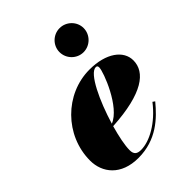

<svg xmlns="http://www.w3.org/2000/svg" viewBox="-208 -829 948 948"><g transform="rotate(-45 266.0 -354.5)"><path d="M292 -635.5C292 -589 330 -551 376 -551C422 -551 460.5 -589 460.5 -635.5C460.5 -681.5 422 -719 376 -719C330 -719 292 -681.5 292 -635.5ZM194.5 -48C194.5 -81.5 205 -133.5 221 -189.5C438.5 -202 521.5 -266.5 521.5 -349C521.5 -416.5 452.5 -470 335.5 -470C165 -470 20 -325 20 -150C20 -65 77.5 10 198.5 10C325 10 400.5 -64 454.5 -129.5L443 -137.5C378 -53 295 -9 236 -9C209.5 -9 194.5 -18 194.5 -48ZM366 -456.5C375 -456.5 377.5 -451.5 377.5 -443C377.5 -411.5 309 -235 225 -203C261 -323.5 322.5 -456.5 366 -456.5Z"/></g></svg>

Font: Bodoni* 16pt Fatface
Style: Italic
Weight: 900
Italic angle: -13°
Version: Version 2.3